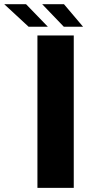

<svg xmlns="http://www.w3.org/2000/svg" viewBox="-124 -909 433 929"><path d="M277.8 -779.8H184.6L80.1 -888.7H185.5ZM107.4 -779.8H14.2L-103.5 -888.7H2ZM57.1 0V-737.3H232.9V0Z"/></svg>

Font: Epilogue ExtraBold
Style: Regular
Weight: 800
Designer: Tyler Finck
Foundry: Etcetera Type Co
Version: Version 2.112